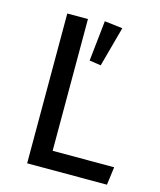

<svg xmlns="http://www.w3.org/2000/svg" viewBox="-106 -776 711 853"><g transform="rotate(15 249.0 -349.5)"><path d="M195 -83H478L467 0H100V-689H195ZM353 -689 270 -699 250 -513 303 -505Z"/></g></svg>

Font: Fira GO
Style: Regular
Weight: 400
Designer: Carrois Corporate
Foundry: Carrois Corporate GbR
Version: Version 0.300